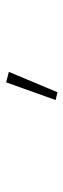

<svg xmlns="http://www.w3.org/2000/svg" viewBox="194 -992 211 640"><g transform="rotate(-90 300.0 -672.5)"><path d="M312 -587 286 -593 345 -758 380 -749Z"/></g></svg>

Font: IBM Plex Sans ExtLt
Style: Regular
Weight: 200
Designer: Mike Abbink, Paul van der Laan, Pieter van Rosmalen
Foundry: Bold Monday
Version: Version 3.005